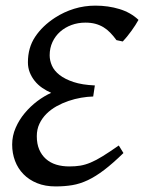

<svg xmlns="http://www.w3.org/2000/svg" viewBox="-20 -650 514 685"><path d="M474.1 -579.1Q469.7 -570.8 462.9 -560.3Q456.1 -549.8 448.5 -539.3Q440.9 -528.8 432.9 -519Q424.8 -509.3 418 -502L395.5 -506.8Q384.8 -521.5 373.5 -533.2Q362.3 -544.9 348.9 -553Q335.4 -561 319.8 -565.2Q304.2 -569.3 284.7 -569.3Q258.3 -569.3 235.1 -560.8Q211.9 -552.2 194.6 -536.9Q177.2 -521.5 167.2 -500Q157.2 -478.5 157.2 -452.6Q157.2 -434.1 165.3 -415.8Q173.3 -397.5 192.4 -382.6Q211.4 -367.7 242.2 -357.4Q272.9 -347.2 318.4 -345.2L312.5 -305.7Q292 -305.2 269.3 -301.3Q246.6 -297.4 224.4 -289.8Q202.1 -282.2 181.6 -270.8Q161.1 -259.3 145.5 -243.7Q129.9 -228 120.6 -208.3Q111.3 -188.5 111.3 -164.1Q111.3 -136.7 119.9 -116.7Q128.4 -96.7 143.8 -83Q159.2 -69.3 180.4 -62.7Q201.7 -56.2 227.5 -56.2Q249 -56.2 266.6 -59.1Q284.2 -62 303.5 -70.1Q322.8 -78.1 346.4 -92.8Q370.1 -107.4 403.8 -130.9L420.4 -104Q382.3 -66.9 351.8 -43.7Q321.3 -20.5 293.5 -7.3Q265.6 5.9 238 10.5Q210.4 15.1 178.2 15.1Q141.1 15.1 112.3 3.4Q83.5 -8.3 63.7 -28.6Q43.9 -48.8 33.7 -75.9Q23.4 -103 23.4 -134.3Q23.4 -165.5 35.9 -194.1Q48.3 -222.7 68.4 -246.6Q88.4 -270.5 113 -289.1Q137.7 -307.6 162.6 -318.8Q145.5 -326.2 130.4 -336.7Q115.2 -347.2 104 -361.1Q92.8 -375 86.2 -391.6Q79.6 -408.2 79.6 -427.7Q79.6 -480 105.5 -518.8Q131.3 -557.6 176.3 -586.9Q208 -607.4 244.4 -618.7Q280.8 -629.9 320.3 -629.9Q366.2 -629.9 406.2 -617.7Q446.3 -605.5 474.1 -579.1Z"/></svg>

Font: Gentium Book Basic
Style: Italic
Weight: 400
Italic angle: -8°
Designer: J. Victor Gaultney and Annie Olsen
Foundry: SIL International
Version: Version 1.102; 2013; Maintenance release